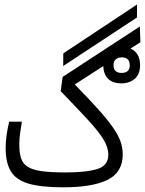

<svg xmlns="http://www.w3.org/2000/svg" viewBox="-20 -821 637 844"><path d="M257.3 2.4Q160.2 2.4 105.2 -13.9Q50.3 -30.3 27.6 -68.1Q4.9 -106 4.9 -169.9Q4.9 -223.6 20.5 -286.1H76.2Q70.8 -254.9 67.9 -231.9Q64.9 -209 64.9 -185.1Q64.9 -149.9 72.3 -126.2Q79.6 -102.5 100.6 -88.6Q121.6 -74.7 161.9 -68.8Q202.1 -63 268.6 -63Q358.9 -63 407.5 -77.9Q456.1 -92.8 456.1 -141.1Q456.1 -173.3 434.6 -208.5Q413.1 -243.7 366.9 -293.7Q320.8 -343.8 246.6 -420.4L255.4 -482.9L594.7 -704.6L597.2 -635.3L308.6 -449.7Q371.1 -386.2 411.9 -340.6Q452.6 -294.9 476.3 -261Q500 -227.1 509.8 -199Q519.5 -170.9 519.5 -142.6Q519.5 -64 453.6 -30.8Q387.7 2.4 257.3 2.4ZM257.8 -530.8 258.3 -586.4 582.5 -801.3 582 -744.1ZM513.2 -454.6Q475.1 -454.6 454.6 -475.3Q434.1 -496.1 434.1 -534.7Q434.1 -572.8 457.3 -593.8Q480.5 -614.7 515.6 -614.7Q551.3 -614.7 573.5 -594.5Q595.7 -574.2 595.7 -534.7Q595.7 -494.6 572.5 -474.6Q549.3 -454.6 513.2 -454.6ZM514.2 -500.5Q550.3 -500.5 550.3 -533.7Q550.3 -568.8 515.6 -568.8Q499 -568.8 489 -560.3Q479 -551.8 479 -534.7Q479 -500.5 514.2 -500.5Z"/></svg>

Font: Cascadia Code NF Light
Style: Regular
Weight: 300
Monospace: yes
Designer: Aaron Bell
Foundry: Saja Typeworks
Version: Version 2404.023; ttfautohint (v1.8.4)